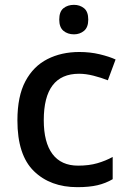

<svg xmlns="http://www.w3.org/2000/svg" viewBox="-20 -857 530 794"><path d="M300 -83Q188 -83 120 -149.5Q52 -216 52 -359Q52 -459 85 -521Q118 -583 176 -612.5Q234 -642 308 -642Q353 -642 392.5 -632.5Q432 -623 458 -611L426 -525Q398 -536 366.5 -544Q335 -552 307 -552Q161 -552 161 -360Q161 -268 197 -220Q233 -172 303 -172Q348 -172 382.5 -182Q417 -192 446 -208V-116Q417 -99 383 -91Q349 -83 300 -83ZM286 -837Q310 -837 327.5 -823Q345 -809 345 -776Q345 -744 327.5 -729.5Q310 -715 286 -715Q260 -715 242.5 -729.5Q225 -744 225 -776Q225 -809 242.5 -823Q260 -837 286 -837Z"/></svg>

Font: Noto Sans Telugu UI Medium
Style: Regular
Weight: 500
Designer: Jelle Bosma - Monotype Design Team
Foundry: Monotype Imaging Inc.
Version: Version 2.005; ttfautohint (v1.8.4.7-5d5b)